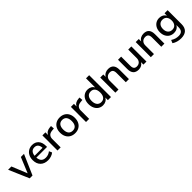

<svg xmlns="http://www.w3.org/2000/svg" viewBox="422 -2450 4382 4382"><g transform="rotate(-45 2612.5 -259.0)"><path d="M416 -487H517L305 0H214L4 -487H110L262 -114Z M1001 -227H656Q667 -72 810 -72Q894 -72 962 -127L993 -56Q959 -27 909 -10Q859 7 807 7Q690 7 622.5 -60Q555 -127 555 -245Q555 -320 584.5 -378Q614 -436 667.5 -468Q721 -500 789 -500Q888 -500 944.5 -436Q1001 -372 1001 -259ZM657 -285H914Q911 -353 879.5 -389.5Q848 -426 791 -426Q733 -426 698.5 -389.5Q664 -353 657 -285Z M1409 -415 1348 -409Q1276 -402 1244.5 -365Q1213 -328 1213 -271V0H1112V-488H1210V-403Q1249 -489 1369 -498L1402 -500Z M1440 -246Q1440 -323 1469.5 -380.5Q1499 -438 1553.5 -469Q1608 -500 1680 -500Q1752 -500 1806.5 -469Q1861 -438 1890.5 -380.5Q1920 -323 1920 -246Q1920 -170 1890.5 -112.5Q1861 -55 1806.5 -24Q1752 7 1680 7Q1608 7 1553.5 -24Q1499 -55 1469.5 -112.5Q1440 -170 1440 -246ZM1818 -246Q1818 -330 1782 -374.5Q1746 -419 1680 -419Q1614 -419 1578 -374.5Q1542 -330 1542 -246Q1542 -161 1577.5 -117Q1613 -73 1680 -73Q1747 -73 1782.5 -117Q1818 -161 1818 -246Z M2329 -415 2268 -409Q2196 -402 2164.5 -365Q2133 -328 2133 -271V0H2032V-488H2130V-403Q2169 -489 2289 -498L2322 -500Z M2838 -705V0H2738V-84Q2716 -40 2674 -16.5Q2632 7 2577 7Q2514 7 2464.5 -25Q2415 -57 2387.5 -115Q2360 -173 2360 -248Q2360 -324 2387.5 -381Q2415 -438 2464 -469Q2513 -500 2577 -500Q2632 -500 2673.5 -476.5Q2715 -453 2737 -410V-705ZM2738 -246Q2738 -329 2702.5 -374Q2667 -419 2601 -419Q2535 -419 2498.5 -374.5Q2462 -330 2462 -248Q2462 -166 2499 -119.5Q2536 -73 2601 -73Q2667 -73 2702.5 -118Q2738 -163 2738 -246Z M3417 -303V0H3316V-298Q3316 -360 3291.5 -389Q3267 -418 3215 -418Q3154 -418 3117 -380Q3080 -342 3080 -278V0H2979V-488H3078V-410Q3102 -454 3145 -477Q3188 -500 3242 -500Q3417 -500 3417 -303Z M3983 -488V0H3885V-79Q3862 -37 3821.5 -15Q3781 7 3731 7Q3553 7 3553 -189V-488H3654V-190Q3654 -131 3678 -103Q3702 -75 3752 -75Q3811 -75 3846.5 -113Q3882 -151 3882 -214V-488Z M4562 -303V0H4461V-298Q4461 -360 4436.5 -389Q4412 -418 4360 -418Q4299 -418 4262 -380Q4225 -342 4225 -278V0H4124V-488H4223V-410Q4247 -454 4290 -477Q4333 -500 4387 -500Q4562 -500 4562 -303Z M5154 -488V-39Q5154 73 5094.5 130Q5035 187 4919 187Q4856 187 4799.5 170.5Q4743 154 4699 123L4730 50Q4778 81 4822.5 94.5Q4867 108 4918 108Q5055 108 5055 -31V-108Q5034 -64 4991 -39.5Q4948 -15 4891 -15Q4827 -15 4777 -45Q4727 -75 4699.5 -130Q4672 -185 4672 -257Q4672 -329 4700 -384Q4728 -439 4777.5 -469.5Q4827 -500 4891 -500Q4947 -500 4989.5 -476Q5032 -452 5054 -408V-488ZM5054 -257Q5054 -332 5017.5 -375.5Q4981 -419 4915 -419Q4849 -419 4811.5 -376Q4774 -333 4774 -257Q4774 -181 4812 -138Q4850 -95 4915 -95Q4980 -95 5017 -138Q5054 -181 5054 -257Z"/></g></svg>

Font: wassup Sans
Style: Medium
Weight: 600
Version: Version 2.001